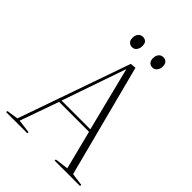

<svg xmlns="http://www.w3.org/2000/svg" viewBox="-250 -1018 1143 1143"><g transform="rotate(45 322.0 -446.5)"><path d="M369 -731 554 -21 634 -10 633 0H419L420 -10L505 -21L443 -266H191L104 -21L190 -10L189 0H11L12 -10L85 -21L333 -728ZM196 -282H438L337 -684H335ZM230 -845Q230 -866 241 -879.5Q252 -893 271 -893Q287 -893 297 -883.5Q307 -874 307 -851Q307 -832 296.5 -817.5Q286 -803 268 -803Q252 -803 241 -813.5Q230 -824 230 -845ZM402 -845Q402 -866 412.5 -879.5Q423 -893 442 -893Q459 -893 469 -883Q479 -873 479 -851Q479 -832 468 -817.5Q457 -803 439 -803Q423 -803 412.5 -813.5Q402 -824 402 -845Z"/></g></svg>

Font: Literata 72pt ExtraLight
Style: Italic
Weight: 200
Italic angle: -2°
Designer: Latin by Veronika Burian and Jose Scaglione. Greek by Irene Vlachou. Cyrillic by Vera Evstafieva
Foundry: TypeTogether
Version: Version 3.002